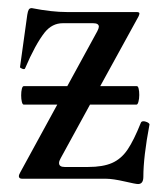

<svg xmlns="http://www.w3.org/2000/svg" viewBox="-20 -445 403 478"><path d="M352.1 -134.8Q336.9 -54.2 336.9 -4.9Q336.9 13.2 323.7 13.2Q317.9 13.2 290.5 6.8Q260.7 0 244.1 0H35.2Q26.9 0 26.9 -6.8Q26.9 -9.3 30.3 -15.6L122.6 -184.6H39.1Q36.1 -184.6 34.4 -191.4Q32.7 -198.2 32.7 -207.5Q32.7 -217.3 34.4 -223.9Q36.1 -230.5 39.1 -230.5H147.5L222.2 -367.2Q226.1 -375 226.1 -378.4Q226.1 -387.2 211.9 -387.2H136.2Q109.9 -387.2 91.3 -364.3Q67.9 -334.5 42.5 -274.9Q42 -272.9 39.6 -272.9Q37.1 -272.9 34.2 -274.4Q29.8 -276.4 29.8 -277.8L47.9 -408.2Q49.3 -417 51.5 -420.9Q53.7 -424.8 59.1 -424.8Q108.9 -415 147 -415H319.8Q327.1 -415 327.1 -411.6Q327.1 -408.7 324.7 -403.8L229.5 -230.5H320.8Q323.7 -230.5 325.2 -224.1Q326.7 -217.8 326.7 -208.5Q326.7 -199.2 324.7 -191.9Q322.8 -184.6 319.8 -184.6H204.1L130.9 -50.8Q127 -43.9 127 -39.1Q127 -29.3 141.1 -29.3H199.2Q236.3 -29.3 259 -39.3Q281.7 -49.3 297.4 -72.3Q313 -95.2 330.6 -139.2Q332 -143.1 336.9 -143.1Q340.3 -143.1 342.8 -142.1Q346.7 -141.1 349.6 -138.9Q352.5 -136.7 352.1 -134.8Z"/></svg>

Font: JuniusX
Style: Regular
Weight: 400
Designer: Peter S. Baker
Foundry: Briery Creek Software
Version: Version 1.004